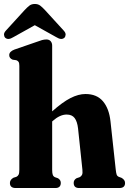

<svg xmlns="http://www.w3.org/2000/svg" viewBox="-24 -948 654 968"><path d="M239 -718V-386.5Q291 -433 331.2 -453.5Q371.5 -474 407 -474Q464 -474 495 -437.5Q526 -401 533 -336.5L559.5 -93Q561.5 -75 564.2 -67.5Q567 -60 575 -56.5L588.5 -51.5Q606.5 -41.5 606.5 -25.5Q606.5 0 577.5 0H375Q347.5 0 347.5 -26Q347.5 -41 362 -49.5L377 -54.5Q385 -58 389.2 -66Q393.5 -74 391.5 -92L369.5 -300.5Q365.5 -335.5 352.2 -353Q339 -370.5 312 -370.5Q278 -370.5 241.5 -338L239 -335.5V-92.5Q239 -74 242.2 -66Q245.5 -58 253.5 -54.5L268 -49.5Q282.5 -41 282.5 -26Q282.5 0 255 0H55.5Q26 0 26 -25.5Q26 -42 44 -52L58.5 -56.5Q66 -60 69.8 -67.5Q73.5 -75 73.5 -92.5V-616Q73.5 -630.5 69.5 -636.2Q65.5 -642 58 -644.5L40 -647Q22.5 -654 22.5 -670Q22.5 -688 48.5 -698L158.5 -736Q177 -743 188 -746Q199 -749 210 -749Q224 -749 231.5 -740.2Q239 -731.5 239 -718ZM43 -760.5Q17.5 -744.5 2.5 -757.5Q-3 -763 -3.8 -772.8Q-4.5 -782.5 5.5 -793.5L100 -897Q113 -911 124 -919.5Q135 -928 151.5 -928Q168 -928 179 -919.5Q190 -911 203 -897L297.5 -793.5Q307.5 -782.5 306.8 -772.8Q306 -763 300.5 -757.5Q285.5 -744.5 260 -760.5L151.5 -821Z"/></svg>

Font: Fraunces 72pt Soft
Style: Bold
Weight: 700
Version: Version 1.000;[b76b70a41]